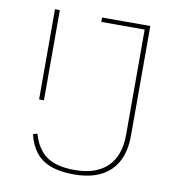

<svg xmlns="http://www.w3.org/2000/svg" viewBox="-80 -771 791 855"><g transform="rotate(10 315.5 -343.0)"><path d="M531 -698V-202Q531 -98 474.5 -43Q418 12 310 12Q218 12 168 -23Q118 -58 100 -133L119 -139Q139 -70 183.5 -39Q228 -8 310 -8Q407 -8 458 -58Q509 -108 509 -202V-678H313V-698ZM100 -698H122V-290H100Z"/></g></svg>

Font: IBM Plex Sans Devanagari Thin
Style: Regular
Weight: 100
Designer: Mike Abbink, Paul van der Laan, Pieter van Rosmalen, Erin McLaughlin
Foundry: Bold Monday
Version: Version 1.1